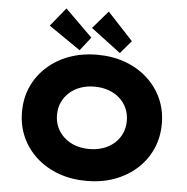

<svg xmlns="http://www.w3.org/2000/svg" viewBox="-63 -1032 1078 1104"><g transform="rotate(5 476.5 -480.5)"><path d="M477 10Q388 10 314.5 -17Q241 -44 186.5 -93.5Q132 -143 102.5 -209Q73 -275 73 -354Q73 -433 102.5 -499Q132 -565 186.5 -614.5Q241 -664 314.5 -691Q388 -718 477 -718Q565 -718 638.5 -691Q712 -664 766.5 -614.5Q821 -565 850.5 -499Q880 -433 880 -355Q880 -276 850.5 -209.5Q821 -143 766.5 -93.5Q712 -44 638.5 -17Q565 10 477 10ZM477 -174Q520 -174 557 -187Q594 -200 621.5 -224.5Q649 -249 663.5 -282Q678 -315 678 -354Q678 -393 663.5 -426Q649 -459 621.5 -483.5Q594 -508 557 -521Q520 -534 477 -534Q433 -534 396 -521Q359 -508 331.5 -483Q304 -458 289.5 -425.5Q275 -393 275 -354Q275 -315 289.5 -282.5Q304 -250 331.5 -225Q359 -200 396 -187Q433 -174 477 -174ZM604 -739 432 -869 520 -971 667 -813ZM372 -735 189 -861 276 -968 433 -813Z"/></g></svg>

Font: Lexend Exa ExtraBold
Style: Regular
Weight: 800
Designer: Bonnie Shaver-Troup, Thomas Jockin
Foundry: Lexend
Version: Version 1.007